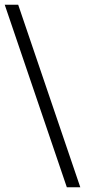

<svg xmlns="http://www.w3.org/2000/svg" viewBox="-33 -712 371 813"><path d="M307 81H250L-13 -692H44Z"/></svg>

Font: Bricolage Grotesque 12pt ExtraLight
Style: Regular
Weight: 200
Designer: Mathieu Triay
Foundry: Atelier Triay
Version: Version 1.001; ttfautohint (v1.8.4.7-5d5b);gftools[0.9.33.de